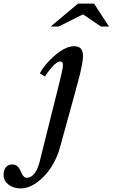

<svg xmlns="http://www.w3.org/2000/svg" viewBox="-211 -800 633 1080"><path d="M11.2 112.8 122.1 -331.1Q143.1 -413.6 143.1 -434.1Q143.1 -454.1 127.9 -454.1Q108.9 -454.1 81.8 -423.3Q54.7 -392.6 42 -369.1L13.2 -387.2Q39.1 -438 98.6 -489Q158.2 -540 206.1 -540Q231.9 -540 243.9 -526.4Q255.9 -512.7 255.9 -483.9Q255.9 -462.9 248.5 -427Q241.2 -391.1 233.6 -362.1Q226.1 -333 208 -267.1L125 34.2Q108.9 91.8 75.4 142.8Q42 193.8 -3.7 226.8Q-49.3 259.8 -95.2 259.8Q-136.2 259.8 -163.6 238Q-190.9 216.3 -190.9 184.1Q-190.9 156.7 -178 140.9Q-165 125 -142.1 125Q-127 125 -116.2 132.8Q-105.5 140.6 -100.1 151.6Q-94.7 162.6 -89.8 173.6Q-85 184.6 -77.6 192.4Q-70.3 200.2 -60.1 200.2Q-36.6 200.2 -17.8 176.5Q1 152.8 11.2 112.8ZM228 -779.8H317.9L401.9 -650.9H356.9L255.9 -719.2L119.1 -650.9H74.2Z"/></svg>

Font: Libre Baskerville
Style: Italic
Weight: 400
Designer: Pablo Impallari, Rodrigo Fuenzalida
Foundry: Pablo Impallari, Rodrigo Fuenzalida
Version: Version 1.000